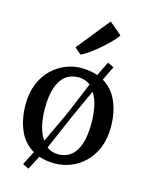

<svg xmlns="http://www.w3.org/2000/svg" viewBox="-139 -962 861 1125"><g transform="rotate(15 292.0 -399.0)"><path d="M146.5 80.5 109.5 62 152.5 -21.5Q91 -57 62 -125.2Q33 -193.5 33 -279.5Q33 -349.5 55 -403.8Q77 -458 114.8 -495Q152.5 -532 199.8 -551.2Q247 -570.5 297.5 -570Q324.5 -569.5 348.5 -565.5Q372.5 -561.5 394 -554L436.5 -640.5L474 -622L432.5 -536.5Q493.5 -500 522 -432.5Q550.5 -365 550.5 -279.5Q550.5 -209 528.5 -154.8Q506.5 -100.5 468.8 -63.5Q431 -26.5 383.8 -7.8Q336.5 11 286 11Q259 11 235.2 7.2Q211.5 3.5 190.5 -4ZM194 -102 280 -285 365 -488.5Q350.5 -500.5 332.5 -506.8Q314.5 -513 292.5 -513Q247 -513 214.8 -488Q182.5 -463 165.5 -413Q148.5 -363 148.5 -287Q148.5 -230.5 159.5 -182.2Q170.5 -134 194 -102ZM292.5 -46Q337.5 -46 369.2 -71Q401 -96 417.8 -146.2Q434.5 -196.5 434.5 -272Q434.5 -326.5 424.8 -373.5Q415 -420.5 393 -452.5L311.5 -274L223 -68.5Q237 -57.5 254.2 -51.8Q271.5 -46 292.5 -46ZM268 -644.5 229 -678 389.5 -877.5 465.5 -813.5Q455 -796 430.5 -770.8Q406 -745.5 375.8 -719.5Q345.5 -693.5 317 -673.2Q288.5 -653 269 -644.5Z"/></g></svg>

Font: Merriweather Light 18pt
Style: Regular
Weight: 400
Version: Version 2.100